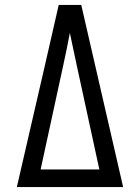

<svg xmlns="http://www.w3.org/2000/svg" viewBox="-20 -755 565 775"><path d="M48 0 161 -490 217 -735H308L477 0ZM144 -71H381L290 -490Q283 -523 276 -556Q269 -589 262 -622Q256 -589 249 -556Q242 -523 235 -490Z"/></svg>

Font: Iosevka Pride
Style: Regular
Weight: 400
Monospace: yes
Designer: Belleve Invis
Foundry: Belleve Invis
Version: Version 30.3.1; ttfautohint (v1.8.4)